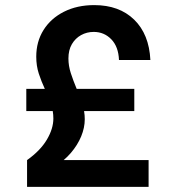

<svg xmlns="http://www.w3.org/2000/svg" viewBox="-20 -732 690 752"><path d="M86 0V-105Q138 -142 163.5 -185Q189 -228 189 -268Q189 -298 179 -326.5Q169 -355 155.5 -384Q142 -413 132 -443.5Q122 -474 122 -510Q122 -569 150.5 -614.5Q179 -660 230.5 -686Q282 -712 349 -712Q447 -712 505.5 -655Q564 -598 569 -497H446Q444 -549 416 -578Q388 -607 347 -607Q320 -607 297.5 -594.5Q275 -582 261.5 -559Q248 -536 248 -503Q248 -474 257.5 -445Q267 -416 279.5 -386Q292 -356 302 -326Q312 -296 312 -265Q312 -232 298 -198Q284 -164 257.5 -133Q231 -102 191 -77L173 -105H562V0ZM83 -297V-384H506V-297Z"/></svg>

Font: Azeret Mono Medium
Style: Regular
Weight: 500
Designer: Martin Vácha
Foundry: Displaay
Version: Version 1.002